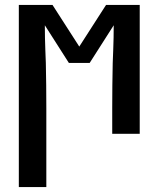

<svg xmlns="http://www.w3.org/2000/svg" viewBox="-20 -540 640 775"><path d="M56 215V-520H192L300 -352L408 -520H544V0H433V-104Q433 -150 433.5 -195.5Q434 -241 435 -286L437 -338Q438 -363 438.5 -388Q439 -413 439 -438L342 -286H258L161 -438Q161 -413 161.5 -388Q162 -363 163 -338L165 -286Q166 -241 166.5 -195.5Q167 -150 167 -104V215Z"/></svg>

Font: Iosevka HT Extended
Style: Bold
Weight: 700
Width: 7
Monospace: yes
Designer: Belleve Invis
Foundry: Belleve Invis
Version: Version 32.3.0; ttfautohint (v1.8.4)